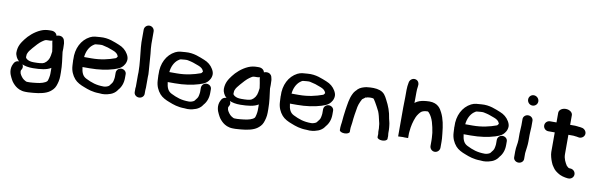

<svg xmlns="http://www.w3.org/2000/svg" viewBox="-54 -1241 5971 1917"><g transform="rotate(10 2931.5 -282.0)"><path d="M181.2 -214V-215C181.2 -218.6 182.8 -224.8 185.8 -231.1C193.1 -251.6 208.1 -268 228 -292.1C247.6 -315.9 286.6 -358.4 308.4 -372.5C338.1 -391.8 336.7 -395 369.5 -395H384.4C392.9 -395 402.5 -397 410.4 -399.8C410.6 -392.5 411.9 -384.7 413.4 -377.7C415.9 -365.5 425 -318.2 427.6 -291.4C426.2 -281.4 424.1 -266.3 421.8 -251C415.9 -212.6 397 -184.1 369.5 -167C352.9 -156.7 314 -154 265.4 -154C249.6 -154 236.4 -155.5 225.8 -158C206.5 -162.6 179.9 -176.3 179.9 -193C179.9 -198.2 180.4 -205.9 181.2 -214ZM530 -375.7C530.6 -385.4 529.3 -398.4 526.1 -408.8C523.6 -416.8 523.6 -434.2 506.4 -447.9C496.3 -456.9 483 -460 470 -460C460.6 -460 451 -458.3 442.2 -454.2C438 -477.1 415.5 -496 384.4 -496H369.5C336 -496 306.7 -490.9 278.4 -478.6C215.3 -451.3 163.3 -402.5 132.8 -361.7C105.1 -324.7 77 -286.1 77 -221C77 -206.7 81.2 -192.4 89 -176.1C113.6 -125.1 174.1 -93.7 267.2 -94.8C340.6 -95.7 407.5 -102.8 447.7 -129.9C447.9 -122.1 448 -113.8 448 -106.5V-68.6C448 -48.9 438.9 1.1 430.5 8.1C414.6 26.2 369.8 40.1 325.4 44.1C298.9 46.3 279.9 50 260.5 50H234.5C226.4 50 225.6 49.5 216.2 44.8C190.2 31.7 179.3 18.7 162.9 -6.2L155.6 -20.7C154.9 -22.1 154 -24.5 154 -25.4C153.3 -31.9 152.7 -35.8 151.2 -43.2C151.2 -43.4 151.8 -48.5 152 -50.4V-51.4L152.4 -52.1L158.9 -63.9C175.2 -93.2 157.5 -121 138.4 -131.2C111.4 -145.6 81.7 -133 70.1 -112.1L64 -100.9C57.2 -88.2 53 -74.8 51.2 -61.2C44.1 -7.2 70 31.9 82.6 57.2C93.3 78.5 115.9 102.5 132.5 115.6C152.3 131.2 184.9 151 234.5 151H259.2C270.5 151 281 150.3 292 148.8L315.6 146.9C376.4 142 438.6 129.4 476.8 101.2C495.5 87.4 517.4 67.8 528.5 38.5C539.3 10.1 549 -25 549 -63.5V-101.6C549 -178.4 538.4 -236.8 530.2 -305.6C532.8 -328.8 530.2 -355.6 530 -375.7Z M812.7 -421.4C824.3 -430.6 834.9 -437.4 843 -438.1C860.6 -439.7 898.4 -444.3 911.4 -441.5C970.2 -429 964.9 -428.6 1024.5 -407.1C1053.2 -396.4 1072 -382 1080 -357.9C1079.8 -353.4 1080.2 -354.3 1075.8 -349C1065.9 -337.1 1071.4 -339.6 1061.7 -335.9C996.5 -312.1 918.7 -293 824.4 -293L750.8 -293C755.8 -348.8 779.3 -394.8 812.7 -421.4ZM1088 -193V-149C1088 -137.9 1084.3 -124.3 1082.4 -112.6C1078.7 -90.7 1067.8 -81.2 1047.3 -54.4C1036.5 -44.7 1010.1 -37 994.8 -37C917.4 -37 868.6 -55 810.8 -83.5C773.3 -102 758.5 -135.3 752.2 -192H824.4C915.4 -192 998 -204.3 1066.6 -225.7C1089.4 -232.8 1121.6 -243.7 1141.7 -262.1C1159.1 -278.1 1181 -307.5 1181 -345.4C1181 -362.7 1174.5 -379.8 1164 -397.6C1143.5 -432.4 1112.7 -458.3 1072 -473.9C1024.4 -492.2 959.4 -524.7 874 -516.9C838 -513.6 808.2 -515.6 773.3 -497.6C690.1 -454.7 642.6 -361.3 648.8 -250.5C648.5 -248.4 648 -245.6 648 -243C648 -240 648.2 -238.1 649 -234.9V-229.3C649.7 -214.2 650.4 -202 651 -189.6C653.7 -136.3 673.7 -92.7 703.2 -58.6C727.8 -30.1 767.1 -10.9 804.3 2.6C847 19.6 894.3 36.7 961.2 37C970.4 37.5 982.5 38.4 990.9 39H992.2C1032.3 39 1058 29.1 1077.8 22.4C1099.6 14.2 1123.7 -2.5 1137.6 -23.1C1140.9 -28.7 1142.6 -31.1 1144.3 -32.9C1171.7 -62.7 1189 -106.5 1189 -157.1V-197.3C1189 -222.9 1165.7 -243 1138.5 -243C1111.3 -243 1088 -221 1088 -193Z M1309 -75.8V-36.3C1309 -11.2 1331.1 10 1359.5 10C1387.9 10 1410 -11.1 1410 -35.9V-71.8C1410 -79.6 1412 -91.1 1412 -99.9V-207.9C1412 -215.9 1412.4 -224.9 1413 -234.2V-234.9C1413 -246 1412.4 -256.2 1410.9 -269.2C1406.9 -326.5 1402.6 -385.6 1397.9 -442.2C1394.3 -476.8 1390 -508 1390 -538V-665C1390 -693 1366.7 -715 1339.5 -715C1312.3 -715 1289 -693 1289 -665V-538C1289 -522 1289.9 -506.7 1292.1 -486.6C1299.1 -407.2 1311.9 -325.1 1312 -238.7C1311.4 -230.3 1311 -219 1311 -209.9V-90.8C1311 -85.8 1310.4 -87.1 1309 -75.8Z M1676.7 -421.4C1688.3 -430.6 1698.9 -437.4 1707 -438.1C1724.6 -439.7 1762.4 -444.3 1775.4 -441.5C1834.2 -429 1828.9 -428.6 1888.5 -407.1C1917.2 -396.4 1936 -382 1944 -357.9C1943.8 -353.4 1944.2 -354.3 1939.8 -349C1929.9 -337.1 1935.4 -339.6 1925.7 -335.9C1860.5 -312.1 1782.7 -293 1688.4 -293L1614.8 -293C1619.8 -348.8 1643.3 -394.8 1676.7 -421.4ZM1952 -193V-149C1952 -137.9 1948.3 -124.3 1946.4 -112.6C1942.7 -90.7 1931.8 -81.2 1911.3 -54.4C1900.5 -44.7 1874.1 -37 1858.8 -37C1781.4 -37 1732.6 -55 1674.8 -83.5C1637.3 -102 1622.5 -135.3 1616.2 -192H1688.4C1779.4 -192 1862 -204.3 1930.6 -225.7C1953.4 -232.8 1985.6 -243.7 2005.7 -262.1C2023.1 -278.1 2045 -307.5 2045 -345.4C2045 -362.7 2038.5 -379.8 2028 -397.6C2007.5 -432.4 1976.7 -458.3 1936 -473.9C1888.4 -492.2 1823.4 -524.7 1738 -516.9C1702 -513.6 1672.2 -515.6 1637.3 -497.6C1554.1 -454.7 1506.6 -361.3 1512.8 -250.5C1512.5 -248.4 1512 -245.6 1512 -243C1512 -240 1512.2 -238.1 1513 -234.9V-229.3C1513.7 -214.2 1514.4 -202 1515 -189.6C1517.7 -136.3 1537.7 -92.7 1567.2 -58.6C1591.8 -30.1 1631.1 -10.9 1668.3 2.6C1711 19.6 1758.3 36.7 1825.2 37C1834.4 37.5 1846.5 38.4 1854.9 39H1856.2C1896.3 39 1922 29.1 1941.8 22.4C1963.6 14.2 1987.7 -2.5 2001.6 -23.1C2004.9 -28.7 2006.6 -31.1 2008.3 -32.9C2035.7 -62.7 2053 -106.5 2053 -157.1V-197.3C2053 -222.9 2029.7 -243 2002.5 -243C1975.3 -243 1952 -221 1952 -193Z M2284.2 -214V-215C2284.2 -218.6 2285.8 -224.8 2288.8 -231.1C2296.1 -251.6 2311.1 -268 2331 -292.1C2350.6 -315.9 2389.6 -358.4 2411.4 -372.5C2441.1 -391.8 2439.7 -395 2472.5 -395H2487.4C2495.9 -395 2505.5 -397 2513.4 -399.8C2513.6 -392.5 2514.9 -384.7 2516.4 -377.7C2518.9 -365.5 2528 -318.2 2530.6 -291.4C2529.2 -281.4 2527.1 -266.3 2524.8 -251C2518.9 -212.6 2500 -184.1 2472.5 -167C2455.9 -156.7 2417 -154 2368.4 -154C2352.6 -154 2339.4 -155.5 2328.8 -158C2309.5 -162.6 2282.9 -176.3 2282.9 -193C2282.9 -198.2 2283.4 -205.9 2284.2 -214ZM2633 -375.7C2633.6 -385.4 2632.3 -398.4 2629.1 -408.8C2626.6 -416.8 2626.6 -434.2 2609.4 -447.9C2599.3 -456.9 2586 -460 2573 -460C2563.6 -460 2554 -458.3 2545.2 -454.2C2541 -477.1 2518.5 -496 2487.4 -496H2472.5C2439 -496 2409.7 -490.9 2381.4 -478.6C2318.3 -451.3 2266.3 -402.5 2235.8 -361.7C2208.1 -324.7 2180 -286.1 2180 -221C2180 -206.7 2184.2 -192.4 2192 -176.1C2216.6 -125.1 2277.1 -93.7 2370.2 -94.8C2443.6 -95.7 2510.5 -102.8 2550.7 -129.9C2550.9 -122.1 2551 -113.8 2551 -106.5V-68.6C2551 -48.9 2541.9 1.1 2533.5 8.1C2517.6 26.2 2472.8 40.1 2428.4 44.1C2401.9 46.3 2382.9 50 2363.5 50H2337.5C2329.4 50 2328.6 49.5 2319.2 44.8C2293.2 31.7 2282.3 18.7 2265.9 -6.2L2258.6 -20.7C2257.9 -22.1 2257 -24.5 2257 -25.4C2256.3 -31.9 2255.7 -35.8 2254.2 -43.2C2254.2 -43.4 2254.8 -48.5 2255 -50.4V-51.4L2255.4 -52.1L2261.9 -63.9C2278.2 -93.2 2260.5 -121 2241.4 -131.2C2214.4 -145.6 2184.7 -133 2173.1 -112.1L2167 -100.9C2160.2 -88.2 2156 -74.8 2154.2 -61.2C2147.1 -7.2 2173 31.9 2185.6 57.2C2196.3 78.5 2218.9 102.5 2235.5 115.6C2255.3 131.2 2287.9 151 2337.5 151H2362.2C2373.5 151 2384 150.3 2395 148.8L2418.6 146.9C2479.4 142 2541.6 129.4 2579.8 101.2C2598.5 87.4 2620.4 67.8 2631.5 38.5C2642.3 10.1 2652 -25 2652 -63.5V-101.6C2652 -178.4 2641.4 -236.8 2633.2 -305.6C2635.8 -328.8 2633.2 -355.6 2633 -375.7Z M2915.7 -421.4C2927.3 -430.6 2937.9 -437.4 2946 -438.1C2963.6 -439.7 3001.4 -444.3 3014.4 -441.5C3073.2 -429 3067.9 -428.6 3127.5 -407.1C3156.2 -396.4 3175 -382 3183 -357.9C3182.8 -353.4 3183.2 -354.3 3178.8 -349C3168.9 -337.1 3174.4 -339.6 3164.7 -335.9C3099.5 -312.1 3021.7 -293 2927.4 -293L2853.8 -293C2858.8 -348.8 2882.3 -394.8 2915.7 -421.4ZM3191 -193V-149C3191 -137.9 3187.3 -124.3 3185.4 -112.6C3181.7 -90.7 3170.8 -81.2 3150.3 -54.4C3139.5 -44.7 3113.1 -37 3097.8 -37C3020.4 -37 2971.6 -55 2913.8 -83.5C2876.3 -102 2861.5 -135.3 2855.2 -192H2927.4C3018.4 -192 3101 -204.3 3169.6 -225.7C3192.4 -232.8 3224.6 -243.7 3244.7 -262.1C3262.1 -278.1 3284 -307.5 3284 -345.4C3284 -362.7 3277.5 -379.8 3267 -397.6C3246.5 -432.4 3215.7 -458.3 3175 -473.9C3127.4 -492.2 3062.4 -524.7 2977 -516.9C2941 -513.6 2911.2 -515.6 2876.3 -497.6C2793.1 -454.7 2745.6 -361.3 2751.8 -250.5C2751.5 -248.4 2751 -245.6 2751 -243C2751 -240 2751.2 -238.1 2752 -234.9V-229.3C2752.7 -214.2 2753.4 -202 2754 -189.6C2756.7 -136.3 2776.7 -92.7 2806.2 -58.6C2830.8 -30.1 2870.1 -10.9 2907.3 2.6C2950 19.6 2997.3 36.7 3064.2 37C3073.4 37.5 3085.5 38.4 3093.9 39H3095.2C3135.3 39 3161 29.1 3180.8 22.4C3202.6 14.2 3226.7 -2.5 3240.6 -23.1C3243.9 -28.7 3245.6 -31.1 3247.3 -32.9C3274.7 -62.7 3292 -106.5 3292 -157.1V-197.3C3292 -222.9 3268.7 -243 3241.5 -243C3214.3 -243 3191 -221 3191 -193Z M3877 -42C3876.7 -54.6 3874 -66.8 3874 -72V-104C3874 -122.2 3871.1 -137.8 3869.9 -151.4C3867.7 -178.9 3860.1 -195.7 3856.7 -214.8C3846.2 -287.7 3825.7 -339.7 3794.6 -398C3776.6 -433.3 3760.4 -464.5 3715.3 -479.9C3676.9 -493.2 3627.5 -492.5 3583.9 -486.7L3581.9 -487C3546.6 -479.8 3517.3 -469.7 3495.9 -449.6L3481.6 -433.3L3481 -434C3471.3 -422.4 3463 -414.8 3453.1 -393.5C3427.9 -343.5 3422.2 -285.3 3412.3 -225.9C3405.5 -184.8 3402 -138.5 3398.1 -96.9C3397.2 -87.3 3392 -62.3 3392 -46V-19C3392 -5 3415.3 6 3442.5 6C3469.7 6 3493 -5 3493 -19V-47.7C3493 -69.2 3499.3 -90.2 3500.9 -112.1C3505.2 -166.7 3514.2 -221.1 3524.1 -275.6L3531.2 -301.9C3535.5 -317.8 3549.6 -344.8 3555.1 -355.3L3555.3 -356.9C3558.6 -361.2 3562.2 -364 3567 -366.9C3572.1 -371.4 3581.1 -377 3589.2 -383.4L3590.9 -388.9L3591.5 -382.1L3607 -387.8C3610.5 -388.4 3622.5 -389.8 3633.4 -390.3C3653.5 -390.8 3659.7 -389.4 3670.1 -385.5C3676.5 -377.2 3681.8 -367.3 3689.7 -355.1C3707.3 -327.7 3719.1 -300.1 3736.2 -268.6C3746.8 -243.1 3755.6 -206 3762.5 -173.1C3765.8 -156.5 3769 -152.2 3769 -143C3769 -125.4 3773 -115 3773 -103V-72C3773 -60.2 3775.7 -51.6 3776 -47C3775.3 -40.4 3775 -33.2 3775 -25V-15C3775 -0.9 3797.1 11 3825.5 11C3853.9 11 3876 -0.9 3876 -15V-25C3876 -33.6 3876.3 -37.7 3877 -42Z M3976 -57 4024.6 -58.9C4026.6 -59 4034.2 -58 4038.5 -58H4077V-107C4077 -111.2 4077.7 -118.5 4078.9 -126.1C4083 -180.1 4095.1 -228.4 4114.7 -275.8C4120.1 -289.7 4127.4 -299 4137.4 -313.7L4149.7 -328.4C4162 -343.1 4184.7 -354 4222.2 -354C4224.4 -354 4228 -354.6 4237.5 -343.9C4279.6 -296.4 4293.9 -226.1 4306.1 -151.7L4310.1 -101.9C4310.6 -94.9 4311 -87.2 4311 -78.3V-20C4311 7.1 4333 31 4361.5 31C4390 31 4412 7.1 4412 -20V-79.2C4412 -91.1 4411.7 -101.5 4410.9 -112.3L4405.9 -163.5C4398.4 -240.2 4386.7 -308.7 4356.7 -367.5C4339.9 -400.5 4312.5 -455 4223.5 -455C4198.8 -455 4183.2 -451.9 4169 -450.6L4144.8 -446.1C4116.9 -439.9 4093.8 -427.2 4078.3 -414.1C4078.6 -426.3 4078.6 -440.6 4079 -455.5C4080 -491.9 4077.3 -550.1 4083.5 -578.7C4090.1 -609.3 4080.3 -636.6 4056.2 -646.3C4023.7 -659.2 3995.1 -636.7 3987.7 -612.1L3985.6 -601.5C3975.9 -561.3 3978 -498.5 3978 -456.5C3978 -421.8 3976 -389.2 3976 -353Z M4676.7 -421.4C4688.3 -430.6 4698.9 -437.4 4707 -438.1C4724.6 -439.7 4762.4 -444.3 4775.4 -441.5C4834.2 -429 4828.9 -428.6 4888.5 -407.1C4917.2 -396.4 4936 -382 4944 -357.9C4943.8 -353.4 4944.2 -354.3 4939.8 -349C4929.9 -337.1 4935.4 -339.6 4925.7 -335.9C4860.5 -312.1 4782.7 -293 4688.4 -293L4614.8 -293C4619.8 -348.8 4643.3 -394.8 4676.7 -421.4ZM4952 -193V-149C4952 -137.9 4948.3 -124.3 4946.4 -112.6C4942.7 -90.7 4931.8 -81.2 4911.3 -54.4C4900.5 -44.7 4874.1 -37 4858.8 -37C4781.4 -37 4732.6 -55 4674.8 -83.5C4637.3 -102 4622.5 -135.3 4616.2 -192H4688.4C4779.4 -192 4862 -204.3 4930.6 -225.7C4953.4 -232.8 4985.6 -243.7 5005.7 -262.1C5023.1 -278.1 5045 -307.5 5045 -345.4C5045 -362.7 5038.5 -379.8 5028 -397.6C5007.5 -432.4 4976.7 -458.3 4936 -473.9C4888.4 -492.2 4823.4 -524.7 4738 -516.9C4702 -513.6 4672.2 -515.6 4637.3 -497.6C4554.1 -454.7 4506.6 -361.3 4512.8 -250.5C4512.5 -248.4 4512 -245.6 4512 -243C4512 -240 4512.2 -238.1 4513 -234.9V-229.3C4513.7 -214.2 4514.4 -202 4515 -189.6C4517.7 -136.3 4537.7 -92.7 4567.2 -58.6C4591.8 -30.1 4631.1 -10.9 4668.3 2.6C4711 19.6 4758.3 36.7 4825.2 37C4834.4 37.5 4846.5 38.4 4854.9 39H4856.2C4896.3 39 4922 29.1 4941.8 22.4C4963.6 14.2 4987.7 -2.5 5001.6 -23.1C5004.9 -28.7 5006.6 -31.1 5008.3 -32.9C5035.7 -62.7 5053 -106.5 5053 -157.1V-197.3C5053 -222.9 5029.7 -243 5002.5 -243C4975.3 -243 4952 -221 4952 -193Z M5165 -298.8V-231.8C5165 -193.2 5153 -159.3 5153 -114V-53.3C5153 -27.9 5176.3 -8 5203.5 -8C5230.7 -8 5254 -27.9 5254 -53.3V-113.1C5254 -118 5254.7 -123.2 5255.8 -128C5259 -159.9 5266 -192.2 5266 -231.8V-298.8C5266 -306.9 5266.4 -315.9 5267 -325.3V-326C5267 -341.5 5270 -362.5 5270 -380.4V-443.8C5270 -468.3 5248 -490 5219.5 -490C5191 -490 5169 -468.3 5169 -443.8V-380.4C5169 -358 5165 -325.4 5165 -298.8ZM5190 -646.5C5190 -618.1 5212.7 -593 5243 -593C5270.6 -593 5294 -615.1 5294 -643.5C5294 -672.9 5268.7 -697 5240 -697C5210.2 -697 5190 -672.7 5190 -646.5Z M5776 11.5C5776 -16.9 5754.2 -37.4 5728.2 -40H5719C5717.2 -40 5709.4 -41.5 5705.7 -43.2C5697.4 -50.4 5688 -57.3 5686.3 -59.7C5667.7 -88.9 5647.4 -125.3 5647.4 -171V-368H5698C5704.9 -368 5723.6 -365.1 5732.4 -364H5733.8C5733.8 -364 5737.9 -363.3 5740.7 -362.5L5752.3 -360.4C5776.4 -355.6 5798.8 -370 5807.3 -386.5C5825 -420.6 5799.1 -451.8 5774.1 -459.3L5763.1 -461.5C5753.1 -463.5 5744.3 -465 5736 -465C5732 -465 5712.4 -469 5698 -469H5647.4V-567C5647.4 -594.1 5617 -618 5577.4 -618C5537.9 -618 5509 -594.1 5509 -567V-469H5444C5416.4 -469 5393 -446.9 5393 -418.5C5393 -390.1 5416.4 -368 5444 -368H5509V-169.8C5509 -162.4 5509.8 -154.6 5511.2 -145C5518 -107.1 5528.7 -76.9 5544.1 -45.3L5558.5 -23.5C5566.3 -11.8 5575.4 0.5 5587.7 10.3L5610.4 26.7C5640.7 48.5 5681.1 57.5 5715.8 61H5723C5750 62.4 5776 40.9 5776 11.5Z"/></g></svg>

Font: NumbBunny
Style: Bk
Weight: 400
Designer: Robert Jablonski
Foundry: Cannot Into Space Fonts
Version: Version 1.0